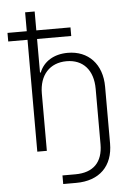

<svg xmlns="http://www.w3.org/2000/svg" viewBox="-60 -776 720 1002"><g transform="rotate(-5 300.0 -275.0)"><path d="M230 180H298C420 180 492 109 492 -10V-307C492 -425 421 -500 313 -500C240 -500 186 -466 164 -410H160V-586H339V-631H160V-730H110V-631H9V-586H110V0H160V-300C160 -397 215 -457 303 -457C389 -457 442 -399 442 -300V-10C442 84 392 135 298 135H230Z"/></g></svg>

Font: JetBrains Mono Thin
Style: Regular
Weight: 100
Monospace: yes
Designer: Philipp Nurullin, Konstantin Bulenkov
Foundry: JetBrains
Version: Version 2.305